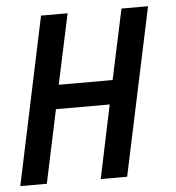

<svg xmlns="http://www.w3.org/2000/svg" viewBox="-72 -682 667 728"><g transform="rotate(-5 261.0 -318.5)"><path d="M382.8 0H282.2L340.8 -278.8H136.2L77.1 0H-23.9L110.8 -637.2H211.9L154.8 -370.1H359.9L417 -637.2H518.1Z"/></g></svg>

Font: Anonymous Pro
Style: Bold Italic
Weight: 700
Italic angle: -12°
Monospace: yes
Designer: Mark Simonson
Version: Version 1.003